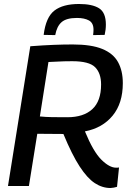

<svg xmlns="http://www.w3.org/2000/svg" viewBox="-20 -933 648 963"><path d="M20 0 132 -701Q198 -706 248.5 -708Q299 -710 345 -710Q438 -710 493 -687.5Q548 -665 572 -621.5Q596 -578 596 -516Q596 -415 545 -353Q494 -291 406 -274Q448 -172 488.5 -132Q529 -92 562 -92Q565 -92 569 -92Q573 -92 577 -93L567 4Q562 6 551 8Q540 10 534 10Q493 10 455.5 -14.5Q418 -39 379.5 -98Q341 -157 298 -261Q263 -261 231 -261.5Q199 -262 167 -262L125 0ZM318 -345Q399 -345 443 -385.5Q487 -426 487 -509Q487 -566 457 -596Q427 -626 342 -626Q318 -626 301.5 -625.5Q285 -625 267 -624Q249 -623 223 -622L180 -349Q209 -346 241 -345.5Q273 -345 318 -345ZM376 -913Q443 -913 477 -891.5Q511 -870 511 -810Q511 -784 505 -758L447 -757Q448 -765 448.5 -771.5Q449 -778 449 -784Q449 -818 426 -830.5Q403 -843 366 -843Q313 -843 289 -822Q265 -801 257 -757L199 -758Q210 -847 253 -880Q296 -913 376 -913Z"/></svg>

Font: Georama Medium
Style: Italic
Weight: 500
Italic angle: -9°
Designer: Jean-Baptiste Levee
Foundry: Production Type
Version: Version 1.000